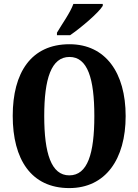

<svg xmlns="http://www.w3.org/2000/svg" viewBox="-20 -951 707 981"><path d="M271 -784V-771H338C395 -810 484 -886 505 -921V-931H355C339 -886 296 -827 271 -784ZM334 10C519 10 622 -137 622 -358C622 -580 519 -725 335 -725C139 -725 45 -580 45 -359C45 -137 139 10 334 10ZM334 -55C242 -55 206 -167 206 -358C206 -549 242 -660 335 -660C428 -660 462 -549 462 -358C462 -167 428 -55 334 -55Z"/></svg>

Font: Noto Serif Lao ExtraCondensed ExtraBold
Style: Regular
Weight: 800
Width: 2
Designer: Monotype Design Team
Foundry: Monotype Imaging Inc.
Version: Version 2.003